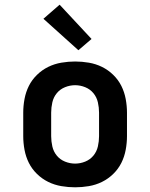

<svg xmlns="http://www.w3.org/2000/svg" viewBox="-20 -790 640 818"><path d="M300 8Q271 8 241.5 3Q212 -2 185.5 -15Q159 -28 137.5 -49Q116 -70 103 -96Q90 -122 84.5 -151.5Q79 -181 79 -210V-310Q79 -339 84.5 -368.5Q90 -398 103 -424Q116 -450 137.5 -471Q159 -492 185.5 -505Q212 -518 241.5 -523Q271 -528 300 -528Q329 -528 358.5 -523Q388 -518 414.5 -505Q441 -492 462.5 -471Q484 -450 497 -424Q510 -398 515.5 -368.5Q521 -339 521 -310V-210Q521 -181 515.5 -151.5Q510 -122 497 -96Q484 -70 462.5 -49Q441 -28 414.5 -15Q388 -2 358.5 3Q329 8 300 8ZM300 -93Q322 -93 343 -101.5Q364 -110 378 -127Q392 -144 397 -166Q402 -188 402 -210V-310Q402 -332 397 -354Q392 -376 378 -393Q364 -410 343 -418.5Q322 -427 300 -427Q278 -427 257 -418.5Q236 -410 222 -393Q208 -376 203 -354Q198 -332 198 -310V-210Q198 -188 203 -166Q208 -144 222 -127Q236 -110 257 -101.5Q278 -93 300 -93ZM314 -576 165 -710 234 -770 370 -624Z"/></svg>

Font: Iosevka Etoile
Style: Bold
Weight: 700
Designer: Belleve Invis
Foundry: Belleve Invis
Version: Version 28.1.0; ttfautohint (v1.8.4)